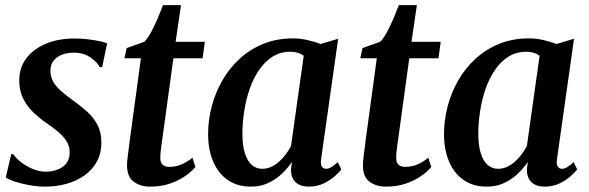

<svg xmlns="http://www.w3.org/2000/svg" viewBox="-20 -702 2250 733"><path d="M370 -446H360.5Q352 -464 325.5 -482.5Q299 -501 262 -501Q237.5 -501 217.5 -493.5Q197.5 -486 185.2 -471.2Q173 -456.5 172.5 -433.5Q172 -410 183 -390.5Q194 -371 214 -353.8Q234 -336.5 259 -318.5Q287 -298.5 311.5 -276.8Q336 -255 351.5 -226.5Q367 -198 367 -158.5Q367 -117 350 -85.5Q333 -54 303.2 -32.8Q273.5 -11.5 234.8 -0.5Q196 10.5 152 10.5Q124 10.5 92.8 5Q61.5 -0.5 36.5 -8.8Q11.5 -17 2 -25L23 -113.5H30.5Q40.5 -98.5 60.2 -83Q80 -67.5 104.8 -57Q129.5 -46.5 155 -46.5Q177.5 -46.5 198.5 -54Q219.5 -61.5 232.8 -77.8Q246 -94 246 -120.5Q246 -144.5 233.5 -163.8Q221 -183 200.2 -200.2Q179.5 -217.5 154 -234.5Q131.5 -250 108.2 -272Q85 -294 69.2 -324.2Q53.5 -354.5 53.5 -394.5Q53.5 -444 80.8 -479.8Q108 -515.5 155.5 -535.2Q203 -555 264.5 -555Q290 -555 315.5 -552Q341 -549 360.8 -544.8Q380.5 -540.5 389 -536.5Z M601 -181Q598 -162 596.2 -147.5Q594.5 -133 593.2 -121.5Q592 -110 592 -99Q592 -82 600.8 -73.5Q609.5 -65 625.5 -65Q653 -65 675.2 -75.2Q697.5 -85.5 714.5 -100L726 -64.5Q711.5 -47 686.8 -29.8Q662 -12.5 628.5 -1Q595 10.5 553 10.5Q515 10.5 489.8 -8.8Q464.5 -28 465 -72.5Q465 -77.5 465.5 -85Q466 -92.5 467.5 -104Q469 -115.5 471.2 -132.8Q473.5 -150 476.5 -174.5L518 -479.5H455L463.5 -518.5L531 -542.5Q543.5 -554.5 556.8 -579.2Q570 -604 582 -632.2Q594 -660.5 602.5 -682.5H671L650.5 -542.5H762L753.5 -479.5H642Z M1206 -95.5Q1203 -74 1209 -65.8Q1215 -57.5 1225 -57.5Q1233.5 -57.5 1244.2 -63.5Q1255 -69.5 1269.5 -83L1283 -55.5Q1277 -46.5 1259.8 -30.8Q1242.5 -15 1216.8 -2.2Q1191 10.5 1158.5 10.5Q1126.5 10.5 1108.5 -6.5Q1090.5 -23.5 1091 -55.5L1094.5 -84Q1079.5 -61 1056.8 -39.2Q1034 -17.5 1004.5 -3.5Q975 10.5 938.5 10.5Q885 10.5 848.5 -15.5Q812 -41.5 793.2 -86.8Q774.5 -132 774.5 -190Q774.5 -243 788.2 -295.5Q802 -348 828.8 -394.8Q855.5 -441.5 895 -477.8Q934.5 -514 985.8 -534.8Q1037 -555.5 1099.5 -555.5Q1126 -555.5 1154.2 -549Q1182.5 -542.5 1204 -534L1271 -554ZM1139.5 -489Q1130 -496.5 1117 -500.5Q1104 -504.5 1088.5 -504.5Q1050.5 -504.5 1020.8 -485.8Q991 -467 969 -434.8Q947 -402.5 933 -361.8Q919 -321 912.2 -277Q905.5 -233 905.5 -191.5Q905.5 -146.5 915 -116.8Q924.5 -87 941.5 -72.2Q958.5 -57.5 981 -57.5Q998.5 -57.5 1014.8 -64.8Q1031 -72 1045 -84.5Q1059 -97 1070.8 -112.5Q1082.5 -128 1091 -144.5Z M1501.5 -181Q1498.5 -162 1496.8 -147.5Q1495 -133 1493.8 -121.5Q1492.5 -110 1492.5 -99Q1492.5 -82 1501.2 -73.5Q1510 -65 1526 -65Q1553.5 -65 1575.8 -75.2Q1598 -85.5 1615 -100L1626.5 -64.5Q1612 -47 1587.2 -29.8Q1562.5 -12.5 1529 -1Q1495.5 10.5 1453.5 10.5Q1415.5 10.5 1390.2 -8.8Q1365 -28 1365.5 -72.5Q1365.5 -77.5 1366 -85Q1366.5 -92.5 1368 -104Q1369.5 -115.5 1371.8 -132.8Q1374 -150 1377 -174.5L1418.5 -479.5H1355.5L1364 -518.5L1431.5 -542.5Q1444 -554.5 1457.2 -579.2Q1470.5 -604 1482.5 -632.2Q1494.5 -660.5 1503 -682.5H1571.5L1551 -542.5H1662.5L1654 -479.5H1542.5Z M2106.5 -95.5Q2103.5 -74 2109.5 -65.8Q2115.5 -57.5 2125.5 -57.5Q2134 -57.5 2144.8 -63.5Q2155.5 -69.5 2170 -83L2183.5 -55.5Q2177.5 -46.5 2160.2 -30.8Q2143 -15 2117.2 -2.2Q2091.5 10.5 2059 10.5Q2027 10.5 2009 -6.5Q1991 -23.5 1991.5 -55.5L1995 -84Q1980 -61 1957.2 -39.2Q1934.5 -17.5 1905 -3.5Q1875.5 10.5 1839 10.5Q1785.5 10.5 1749 -15.5Q1712.5 -41.5 1693.8 -86.8Q1675 -132 1675 -190Q1675 -243 1688.8 -295.5Q1702.5 -348 1729.2 -394.8Q1756 -441.5 1795.5 -477.8Q1835 -514 1886.2 -534.8Q1937.5 -555.5 2000 -555.5Q2026.5 -555.5 2054.8 -549Q2083 -542.5 2104.5 -534L2171.5 -554ZM2040 -489Q2030.5 -496.5 2017.5 -500.5Q2004.5 -504.5 1989 -504.5Q1951 -504.5 1921.2 -485.8Q1891.5 -467 1869.5 -434.8Q1847.5 -402.5 1833.5 -361.8Q1819.5 -321 1812.8 -277Q1806 -233 1806 -191.5Q1806 -146.5 1815.5 -116.8Q1825 -87 1842 -72.2Q1859 -57.5 1881.5 -57.5Q1899 -57.5 1915.2 -64.8Q1931.5 -72 1945.5 -84.5Q1959.5 -97 1971.2 -112.5Q1983 -128 1991.5 -144.5Z"/></svg>

Font: Merriweather 48pt SemiBold
Style: Italic
Weight: 600
Italic angle: -7.8°
Designer: Eben Sorkin
Foundry: Eben Sorkin
Version: Version 2.101